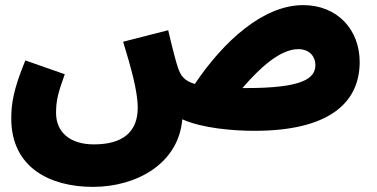

<svg xmlns="http://www.w3.org/2000/svg" viewBox="-20 -498 1472 750"><path d="M343 232C515 232 678 140 692 -32C770 3 890 13 974 13C1259 13 1385 -92 1385 -256C1385 -381 1299 -478 1164 -478C1007 -478 852 -335 741 -170C697 -183 685 -205 675 -234C668 -254 655 -303 637 -380L461 -335C491 -236 518 -143 518 -77C518 18 459 66 347 66C254 66 199 19 199 -57C199 -102 205 -131 233 -208L79 -262C31 -146 24 -90 24 -35C24 157 176 232 343 232ZM1145 -306C1191 -306 1212 -275 1212 -244C1212 -191 1161 -154 942 -154C937 -154 932 -154 927 -154C994 -232 1074 -306 1145 -306Z"/></svg>

Font: Noto Sans Arabic SemCond Blk
Style: Regular
Weight: 900
Width: 4
Designer: Monotype Design Team, Nadine Chahine, Nizar Qandah and Khaled Hosny
Foundry: Monotype Imaging Inc.
Version: Version 2.012